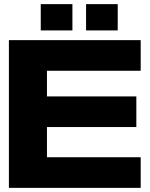

<svg xmlns="http://www.w3.org/2000/svg" viewBox="-20 -908 724 928"><path d="M639 -294H207V-148H660V0H23V-714H660V-566H207V-442H639ZM330 -888V-761H177V-888ZM396 -888H549V-761H396Z"/></svg>

Font: Non Bureau Extended
Style: Bold
Weight: 700
Width: 7
Designer: Jona Saucedo
Foundry: Non Foundry
Version: Version 1.000; ttfautohint (v1.8.4)